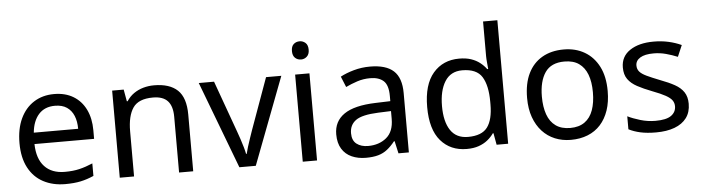

<svg xmlns="http://www.w3.org/2000/svg" viewBox="-47 -964 4302 1177"><g transform="rotate(-5 2104.0 -375.0)"><path d="M292 -546Q361 -546 410.5 -516Q460 -486 486.5 -431.5Q513 -377 513 -304V-251H146Q148 -160 192.5 -112.5Q237 -65 317 -65Q368 -65 407.5 -74.5Q447 -84 489 -102V-25Q448 -7 408 1.5Q368 10 313 10Q237 10 178.5 -21Q120 -52 87.5 -113.5Q55 -175 55 -264Q55 -352 84.5 -415Q114 -478 167.5 -512Q221 -546 292 -546ZM291 -474Q228 -474 191.5 -433.5Q155 -393 148 -321H421Q421 -367 407 -401Q393 -435 364.5 -454.5Q336 -474 291 -474Z M907 -546Q1003 -546 1052 -499.5Q1101 -453 1101 -349V0H1014V-343Q1014 -408 985 -440Q956 -472 894 -472Q805 -472 771 -422Q737 -372 737 -278V0H649V-536H720L733 -463H738Q756 -491 782.5 -509.5Q809 -528 841 -537Q873 -546 907 -546Z M1385 0 1182 -536H1276L1390 -220Q1398 -198 1407 -171Q1416 -144 1423 -119.5Q1430 -95 1433 -78H1437Q1441 -95 1448.5 -120Q1456 -145 1465.5 -172Q1475 -199 1482 -220L1596 -536H1690L1486 0Z M1863 -536V0H1775V-536ZM1820 -737Q1840 -737 1855.5 -723.5Q1871 -710 1871 -681Q1871 -653 1855.5 -639Q1840 -625 1820 -625Q1798 -625 1783 -639Q1768 -653 1768 -681Q1768 -710 1783 -723.5Q1798 -737 1820 -737Z M2236 -545Q2334 -545 2381 -502Q2428 -459 2428 -365V0H2364L2347 -76H2343Q2320 -47 2295.5 -27.5Q2271 -8 2239.5 1Q2208 10 2163 10Q2115 10 2076.5 -7Q2038 -24 2016 -59.5Q1994 -95 1994 -149Q1994 -229 2057 -272.5Q2120 -316 2251 -320L2342 -323V-355Q2342 -422 2313 -448Q2284 -474 2231 -474Q2189 -474 2151 -461.5Q2113 -449 2080 -433L2053 -499Q2088 -518 2136 -531.5Q2184 -545 2236 -545ZM2262 -259Q2162 -255 2123.5 -227Q2085 -199 2085 -148Q2085 -103 2112.5 -82Q2140 -61 2183 -61Q2251 -61 2296 -98.5Q2341 -136 2341 -214V-262Z M2784 10Q2684 10 2624 -59.5Q2564 -129 2564 -267Q2564 -405 2624.5 -475.5Q2685 -546 2785 -546Q2827 -546 2858 -535.5Q2889 -525 2912 -507Q2935 -489 2951 -467H2957Q2956 -480 2953.5 -505.5Q2951 -531 2951 -546V-760H3039V0H2968L2955 -72H2951Q2935 -49 2912 -30.5Q2889 -12 2857.5 -1Q2826 10 2784 10ZM2798 -63Q2883 -63 2917.5 -109.5Q2952 -156 2952 -250V-266Q2952 -366 2919 -419.5Q2886 -473 2797 -473Q2726 -473 2690.5 -416.5Q2655 -360 2655 -265Q2655 -169 2690.5 -116Q2726 -63 2798 -63Z M3675 -269Q3675 -202 3657.5 -150.5Q3640 -99 3607.5 -63Q3575 -27 3528.5 -8.5Q3482 10 3425 10Q3372 10 3327 -8.5Q3282 -27 3249 -63Q3216 -99 3197.5 -150.5Q3179 -202 3179 -269Q3179 -358 3209 -419.5Q3239 -481 3295 -513.5Q3351 -546 3428 -546Q3501 -546 3556.5 -513.5Q3612 -481 3643.5 -419.5Q3675 -358 3675 -269ZM3270 -269Q3270 -206 3286.5 -159.5Q3303 -113 3338 -88Q3373 -63 3427 -63Q3481 -63 3516 -88Q3551 -113 3567.5 -159.5Q3584 -206 3584 -269Q3584 -333 3567 -378Q3550 -423 3515.5 -447.5Q3481 -472 3426 -472Q3344 -472 3307 -418Q3270 -364 3270 -269Z M4163 -148Q4163 -96 4137 -61Q4111 -26 4063 -8Q4015 10 3949 10Q3893 10 3852.5 1Q3812 -8 3781 -24V-104Q3813 -88 3858.5 -74.5Q3904 -61 3951 -61Q4018 -61 4048 -82.5Q4078 -104 4078 -140Q4078 -160 4067 -176Q4056 -192 4027.5 -208Q3999 -224 3946 -244Q3894 -264 3857 -284Q3820 -304 3800 -332Q3780 -360 3780 -404Q3780 -472 3835.5 -509Q3891 -546 3981 -546Q4030 -546 4072.5 -536.5Q4115 -527 4152 -510L4122 -440Q4088 -454 4051 -464Q4014 -474 3975 -474Q3921 -474 3892.5 -456.5Q3864 -439 3864 -409Q3864 -387 3877 -371.5Q3890 -356 3920.5 -341.5Q3951 -327 4002 -307Q4053 -288 4089 -268Q4125 -248 4144 -219.5Q4163 -191 4163 -148Z"/></g></svg>

Font: hingu115
Style: Book
Weight: 400
Designer: Jelle Bosma - Monotype Design Team
Foundry: Monotype Imaging Inc.
Version: Version 2.003